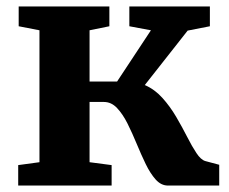

<svg xmlns="http://www.w3.org/2000/svg" viewBox="-20 -576 712 596"><path d="M36.5 0V-63.5L102.5 -72.5V-482L38 -494.5V-556H319.5V-494.5L258 -482V-323H343.5L448.5 -482L381.5 -494.5V-556H631.5V-494.5L562.5 -481L429.5 -312Q460.5 -298.5 484.2 -272Q508 -245.5 526.8 -213.5Q545.5 -181.5 560.8 -151.5Q576 -121.5 589.8 -100.8Q603.5 -80 617.5 -76L660.5 -64.5V0H501.5Q480 0 463.2 -18.8Q446.5 -37.5 432.2 -67Q418 -96.5 404.2 -129.8Q390.5 -163 375.8 -192.5Q361 -222 343.2 -240.8Q325.5 -259.5 302.5 -259.5H258V-72.5L326.5 -63.5V0Z"/></svg>

Font: Merriweather ExtraBold
Style: Regular
Weight: 800
Version: Version 2.100